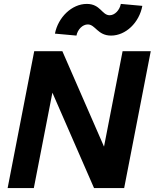

<svg xmlns="http://www.w3.org/2000/svg" viewBox="-20 -962 791 982"><path d="M19 0H153L248 -488L461 0H615L751 -700H607L512 -212L299 -700H155ZM548 -780C623 -780 692 -846 708 -932L598 -942C592 -910 567 -884 541 -884C501 -884 494 -942 424 -942C347 -942 277 -873 261 -790L371 -780C377 -811 402 -837 429 -837C468 -837 479 -780 548 -780Z"/></svg>

Font: Uncut Sans
Style: Bold Italic
Weight: 700
Italic angle: -11°
Designer: Kasper Nordkvist
Foundry: UNCUT.wtf
Version: Version 1.304;Glyphs 3.2 (3246)